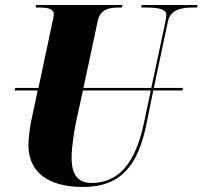

<svg xmlns="http://www.w3.org/2000/svg" viewBox="-20 -734 806 764"><path d="M310 10C464 10 529 -79 562 -237L590 -374H706L708 -384H592L648 -648C658 -697 704 -704 748 -704H764L766 -714H544L542 -704H557C605 -704 642 -700 642 -674C642 -669 640 -655 637 -642L582 -384H312L369 -651C379 -697 413 -704 452 -704H465L467 -714H124L122 -704H132C169 -704 194 -700 194 -677C194 -667 190 -653 185 -629L133 -384H41L38 -374H130L104 -252C99 -228 93 -181 93 -157C93 -51 169 10 310 10ZM265 -110C265 -151 277 -223 283 -251L310 -374H580L553 -246C519 -85 453 -6 344 -6C294 -6 264 -34 265 -110Z"/></svg>

Font: Noto Serif Display Condensed Black
Style: Italic
Weight: 900
Width: 3
Italic angle: -12°
Designer: Monotype Design Team
Foundry: Monotype Imaging Inc.
Version: Version 2.009